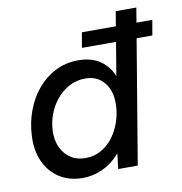

<svg xmlns="http://www.w3.org/2000/svg" viewBox="-80 -775 819 862"><g transform="rotate(-10 329.5 -344.0)"><path d="M326 -564 338 -633H659L647 -564ZM392 0 403 -93 504 -700H598L481 0ZM229 12Q168 12 123 -17Q78 -46 55 -97.5Q32 -149 36 -216Q39 -275 59 -328.5Q79 -382 113.5 -423Q148 -464 195 -488Q242 -512 299 -512Q361 -512 401 -483.5Q441 -455 459.5 -404.5Q478 -354 474 -286Q471 -213 450 -157Q429 -101 394.5 -63.5Q360 -26 317.5 -7Q275 12 229 12ZM257 -74Q297 -74 329 -92.5Q361 -111 383.5 -141.5Q406 -172 418.5 -209.5Q431 -247 432 -286Q434 -349 402.5 -387.5Q371 -426 317 -426Q276 -426 242.5 -408Q209 -390 184.5 -360Q160 -330 146.5 -293Q133 -256 132 -216Q131 -154 165 -114Q199 -74 257 -74Z"/></g></svg>

Font: Figtree Light Medium
Style: Italic
Weight: 500
Italic angle: -9.5°
Version: Version 2.000